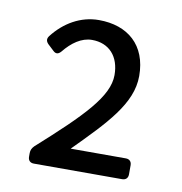

<svg xmlns="http://www.w3.org/2000/svg" viewBox="-55 -849 479 506"><g transform="rotate(10 184.0 -596.0)"><path d="M51.8 -419.9V-410.2C51.8 -400.4 57.6 -394.5 67.4 -394.5H303.7C313.5 -394.5 319.3 -400.4 319.3 -410.2V-434.6C319.3 -444.3 313.5 -450.2 303.7 -450.2H156.2C239.3 -534.2 300.8 -595.7 300.8 -669.9C300.8 -752.9 248 -796.9 170.9 -796.9C122.1 -796.9 79.1 -771.5 48.8 -732.4C43 -724.6 43.9 -717.8 50.8 -710.9L66.4 -696.3C74.2 -688.5 81.1 -690.4 87.9 -698.2C108.4 -723.6 133.8 -742.2 162.1 -742.2C208 -742.2 236.3 -710.9 236.3 -661.1C236.3 -603.5 175.8 -543 60.5 -439.5C54.7 -433.6 51.8 -427.7 51.8 -419.9Z"/></g></svg>

Font: Ed Sans Neue
Style: Regular
Weight: 400
Designer: Stephen Hutchings
Version: Version 1.004;PS 001.004;hotconv 1.0.88;makeotf.lib2.5.64775